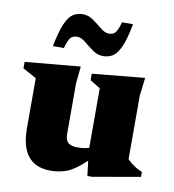

<svg xmlns="http://www.w3.org/2000/svg" viewBox="-78 -737 743 821"><g transform="rotate(10 293.5 -326.5)"><path d="M238.5 -152.5Q238.5 -125 251.5 -114Q264.5 -103 292.5 -103Q320.5 -103 342 -110V-368.5L297.5 -396V-424L525.5 -446L516 -367.5V-91.5Q541 -64 581.5 -47.5V-26L374.5 10H355L347 -55Q299.5 -10 266 2.5Q232.5 15 196 15Q65 15 65 -146.5V-363.5L6 -396V-424L246 -446L238.5 -372.5ZM434.5 -663Q422.5 -598.5 407.8 -564.8Q393 -531 374.5 -518.8Q356 -506.5 331.5 -506.5Q307 -506.5 285.5 -522.2Q264 -538 245 -553.5Q226 -569 208.5 -569Q190 -569 180.2 -557.2Q170.5 -545.5 161 -511.5H113.5Q126 -576 140.5 -609.8Q155 -643.5 173.5 -655.8Q192 -668 216.5 -668Q241 -668 262.5 -652.5Q284 -637 303 -621.2Q322 -605.5 339.5 -605.5Q358 -605.5 367.8 -617.2Q377.5 -629 387 -663Z"/></g></svg>

Font: Newsreader 16pt ExtraBold
Style: Regular
Weight: 800
Designer: Hugues Gentile
Foundry: Production Type
Version: Version 1.003; ttfautohint (v1.8.3)